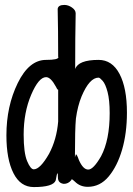

<svg xmlns="http://www.w3.org/2000/svg" viewBox="-20 -735 540 779"><path d="M117 24Q63 24 34.5 -32.5Q6 -89 6 -186Q6 -304 52 -398Q98 -492 167 -492Q217 -492 217 -503L216 -505Q216 -614 214 -699Q216 -715 241 -715Q257 -715 272 -704.5Q287 -694 287 -681Q285 -589 285 -455Q298 -492 380 -492Q435 -492 465 -435Q495 -378 495 -278Q495 -195 475.5 -128Q456 -61 421 -19Q386 23 336 23Q305 23 284 2Q274 -7 273 -7L271 -8L269 -4Q257 11 239 11Q215 8 215 -15Q215 -32 213 -32Q211 -32 206 -3Q196 24 117 24ZM273 -18ZM117 -48Q143 -48 179 -111Q210 -169 216 -242V-371Q212 -371 207 -383Q186 -422 167 -422Q137 -422 106.5 -350.5Q76 -279 76 -189Q76 -115 90 -81.5Q104 -48 117 -48ZM300 -86Q317 -47 338 -47Q359 -47 390 -101Q425 -167 425 -276Q425 -329 416.5 -361.5Q408 -394 396.5 -407Q385 -420 380 -420Q343 -420 311 -344Q295 -305 288 -254Q284 -211 284 -97L288 -109Q292 -109 300 -86Z"/></svg>

Font: LXGW WenKai Mono TC
Style: Bold
Weight: 700
Designer: LXGW / Fontworks Inc.
Foundry: LXGW / Fontworks Inc.
Version: Version 1.330